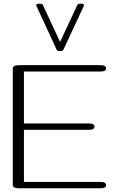

<svg xmlns="http://www.w3.org/2000/svg" viewBox="-20 -1014 628 1034"><path d="M432.6 -985.4Q432.6 -994.1 413.6 -994.1Q399.4 -994.1 396.5 -987.3L303.7 -788.1L210.9 -987.3Q208 -994.1 193.8 -994.1Q174.8 -994.1 174.8 -985.4Q174.8 -983.4 175.8 -982.4L285.6 -745.6Q288.6 -738.8 303.7 -738.8Q317.9 -738.8 321.3 -746.1L431.6 -982.4Q432.6 -984.4 432.6 -985.4ZM521 0H82.5Q48.8 0 48.8 -19V-644Q48.8 -663.1 82.5 -663.1H521Q551.3 -663.1 551.3 -646Q551.3 -628.9 521 -628.9H108.9V-349.1H459Q488.8 -349.1 488.8 -332Q488.8 -314.9 459 -314.9H108.9V-34.2H521Q551.3 -34.2 551.3 -17.1Q551.3 0 521 0Z"/></svg>

Font: Gayathri Thin
Style: Regular
Weight: 100
Designer: Binoy Dominic <binoy.domenic@gmail.com>
Foundry: SMC
Version: Version 1.000